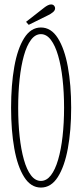

<svg xmlns="http://www.w3.org/2000/svg" viewBox="-20 -835 371 866"><path d="M164.5 11Q119 11 89 -36.5Q59 -84 44.5 -165.2Q30 -246.5 30 -349Q30 -452 44.5 -533.8Q59 -615.5 89 -663.2Q119 -711 164.5 -711Q210.5 -711 240.8 -663.2Q271 -615.5 286 -533.8Q301 -452 301 -349Q301 -246.5 286 -165.2Q271 -84 240.8 -36.5Q210.5 11 164.5 11ZM164.5 -19Q190 -19 209.5 -44.2Q229 -69.5 242.2 -114.8Q255.5 -160 262.2 -220Q269 -280 269 -349Q269 -418 262.2 -478.2Q255.5 -538.5 242.2 -584Q229 -629.5 209.5 -655.2Q190 -681 164.5 -681Q139 -681 119.8 -655.2Q100.5 -629.5 87.8 -584Q75 -538.5 68.5 -478.2Q62 -418 62 -349Q62 -280 68.5 -220Q75 -160 87.8 -114.8Q100.5 -69.5 119.8 -44.2Q139 -19 164.5 -19ZM109.5 -723 97.5 -736.5 180 -801Q187 -806.5 195.2 -810.8Q203.5 -815 210.5 -815Q215.5 -815 219.8 -812.8Q224 -810.5 226.5 -805.5Q228.5 -802 228.5 -797.5Q228.5 -788 218.8 -780Q209 -772 197.5 -766.5Z"/></svg>

Font: Imbue Thin
Style: Regular
Weight: 100
Designer: Tyler Finck
Foundry: Etcetera Type Company
Version: Version 1.102